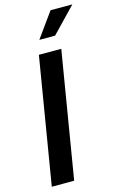

<svg xmlns="http://www.w3.org/2000/svg" viewBox="-141 -1009 673 1068"><g transform="rotate(-15 195.5 -475.0)"><path d="M267.6 -727.5 147 0H18.1L138.7 -727.5ZM162.6 -807.1 265.6 -950.2H391.1L253.4 -807.1Z"/></g></svg>

Font: Inter Display SemiBold
Style: Italic
Weight: 600
Italic angle: -9.39999°
Designer: Rasmus Andersson
Foundry: rsms
Version: Version 4.000;git-a52131595